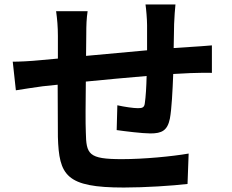

<svg xmlns="http://www.w3.org/2000/svg" viewBox="-20 -805 1040 859"><path d="M37 -529 51 -401C77 -405 139 -415 171 -419L238 -426L239 -193C244 -20 275 34 534 34C629 34 752 26 819 18L824 -118C749 -105 623 -93 525 -93C375 -93 366 -115 364 -213C362 -256 363 -348 364 -440C449 -448 547 -458 636 -465C635 -417 632 -371 628 -344C626 -324 617 -321 597 -321C577 -321 536 -327 505 -334L502 -223C537 -218 617 -208 653 -208C704 -208 729 -221 740 -274C748 -316 752 -398 755 -474L832 -478C858 -479 911 -480 928 -479V-602C899 -599 860 -597 832 -595L757 -590L759 -698C760 -725 763 -769 765 -785H631C634 -765 638 -718 638 -693V-580L365 -555L366 -651C366 -693 367 -721 372 -755H231C236 -719 239 -685 239 -644V-543L163 -536C112 -531 66 -529 37 -529Z"/></svg>

Font: Noto Sans Mono CJK TC
Style: Bold
Weight: 700
Designer: Ryoko NISHIZUKA 西塚涼子 (kana, bopomofo & ideographs); Paul D. Hunt (Latin, Greek & Cyrillic); Sandoll Communications 산돌커뮤니
Foundry: Adobe
Version: Version 2.004;hotconv 1.0.118;makeotfexe 2.5.65603